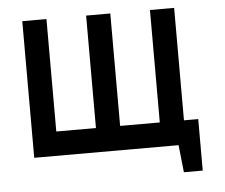

<svg xmlns="http://www.w3.org/2000/svg" viewBox="-50 -621 926 791"><g transform="rotate(-5 413.5 -226.0)"><path d="M698 -100H757V113H679L667 0H70V-565H170V-100H334V-565H434V-100H598V-565H698Z"/></g></svg>

Font: MB Grotesk
Style: Regular
Weight: 400
Designer: Nawras Khrais
Foundry: Nawras Khrais
Version: Version 1.000;PS 001.000;hotconv 1.0.88;makeotf.lib2.5.64775